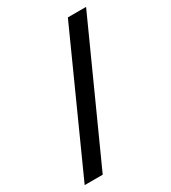

<svg xmlns="http://www.w3.org/2000/svg" viewBox="-183 -838 827 931"><g transform="rotate(-30 231.0 -372.5)"><path d="M12 0C12 0 348 -745 348 -745C348 -745 450 -745 450 -745C450 -745 113 0 113 0C113 0 12 0 12 0Z"/></g></svg>

Font: Preevio_Regular
Style: Regular
Weight: 500
Designer: Gumpita Rahayu
Foundry: Tokotype Studio
Version: ""